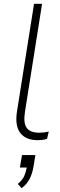

<svg xmlns="http://www.w3.org/2000/svg" viewBox="-20 -725 315 1004"><path d="M177 8Q115 8 86 -30Q57 -68 69 -143L158 -705H200L111 -143Q101 -82 119.5 -56.5Q138 -31 185 -31Q210 -31 235 -37L226 1Q215 5 201.5 6.5Q188 8 177 8ZM93 259 73 237Q98 215 106.5 196Q115 177 120 151H84L95 86H165L155 147Q149 183 134.5 211Q120 239 93 259Z"/></svg>

Font: Nunito Sans ExtraLight
Style: Italic
Weight: 200
Italic angle: -9°
Designer: Vernon Adams
Foundry: Vernon Adams
Version: Version 3.006; ttfautohint (v1.8.3)